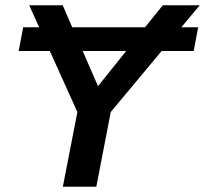

<svg xmlns="http://www.w3.org/2000/svg" viewBox="-20 -708 777 728"><path d="M399.9 -283.2 345.2 0H218.3L273.4 -283.2L168.9 -514.6H50.8L67.9 -604.5H128.4L90.8 -688H217.8L253.9 -604.5H529.8L597.2 -688H737.3L667.5 -604.5H731.4L714.4 -514.6H592.8ZM293.5 -514.6 351.6 -381.3 458.5 -514.6Z"/></svg>

Font: Arimo SemiBold
Style: Italic
Weight: 600
Italic angle: -12°
Version: Version 1.33